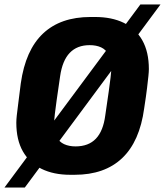

<svg xmlns="http://www.w3.org/2000/svg" viewBox="-57 -772 738 859"><path d="M257 10Q183 10 129 -16.5Q75 -43 45.5 -94.5Q16 -146 16 -223Q16 -236 18 -255Q20 -274 24.5 -308Q29 -342 36 -399Q57 -548 135.5 -622Q214 -696 348 -696H368Q443 -696 496.5 -670Q550 -644 579.5 -592Q609 -540 609 -463Q609 -451 607 -432Q605 -413 601 -379Q597 -345 588 -287Q568 -139 489.5 -64.5Q411 10 277 10ZM281 -117Q339 -117 372 -151.5Q405 -186 414 -256Q424 -323 429.5 -363Q435 -403 437.5 -424Q440 -445 440.5 -454Q441 -463 441 -468Q441 -505 429 -527.5Q417 -550 395.5 -560Q374 -570 344 -570Q288 -570 255 -535.5Q222 -501 212 -431Q202 -364 196.5 -324Q191 -284 188.5 -263Q186 -242 185.5 -233Q185 -224 185 -219Q185 -182 196.5 -159.5Q208 -137 230 -127Q252 -117 281 -117ZM-37 67 571 -752H661L54 67Z"/></svg>

Font: Chivo Mono
Style: Bold Italic
Weight: 700
Italic angle: -8.05°
Monospace: yes
Version: Version 1.008